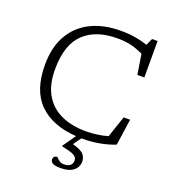

<svg xmlns="http://www.w3.org/2000/svg" viewBox="-168 -861 1090 1218"><g transform="rotate(20 376.5 -252.0)"><path d="M383.5 232.5Q341.5 232.5 327 222.8Q312.5 213 312.5 198Q312.5 187.5 319.8 180.2Q327 173 337.5 173Q340.5 173 346.8 180.5Q353 188 364.2 195.5Q375.5 203 392.5 203Q421.5 203 435.5 190.8Q449.5 178.5 449.5 158.5Q449.5 145.5 442.5 135.8Q435.5 126 413.2 117.2Q391 108.5 345 99.5V94L405 8.5Q241 -2.5 152.5 -91Q64 -179.5 65 -353Q65.5 -470 112.2 -551.2Q159 -632.5 244.2 -674.8Q329.5 -717 445.5 -717Q498.5 -717 543.2 -709.5Q588 -702 626.5 -688.5L648 -735.5H685V-489.5H638L616.5 -624.5Q571 -646.5 530.5 -655.5Q490 -664.5 441.5 -664.5Q296.5 -664.5 216.5 -588.8Q136.5 -513 135 -352Q133.5 -245.5 172.8 -176.8Q212 -108 284 -74.8Q356 -41.5 453 -41.5Q486 -41.5 524.8 -46.5Q563.5 -51.5 599.5 -62L648.5 -206.5H692L666.5 -29.5Q625.5 -12 568.8 -1Q512 10 453.5 10Q447.5 10 442 10L404 63Q462 78.5 479.8 99.2Q497.5 120 497.5 146.5Q497.5 185 467.5 208.8Q437.5 232.5 383.5 232.5Z"/></g></svg>

Font: Newsreader Caption Light
Style: Regular
Weight: 300
Designer: Hugues Gentile
Foundry: Production Type
Version: Version 1.001